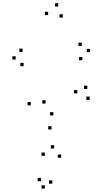

<svg xmlns="http://www.w3.org/2000/svg" viewBox="-20 -761 660 1166"><path d="M524.5 -154.5V-174.5H504.5V-154.5ZM510.2 -220.8V-240.8H490.2V-220.8ZM449.3 -194V-214H429.3V-194ZM304.2 -60V-80H284.2V-60ZM256.8 -132.2V-152.2H236.8V-132.2ZM361.2 -654.3V-674.3H341.2V-654.3ZM333.5 -721.2V-741.2H313.5V-721.2ZM272.5 -669.3V-689.3H252.5V-669.3ZM167.2 -121.3V-141.3H147.2V-121.3ZM292.8 25.3V5.3H272.8V25.3ZM480 -395V-415H460V-395ZM527.2 -444.3V-464.3H507.2V-444.3ZM476.5 -482.2V-502.2H456.5V-482.2ZM117.3 -445.7V-465.7H97.3V-445.7ZM75.2 -399.3V-419.3H55.2V-399.3ZM123.5 -359.2V-379.2H103.5V-359.2ZM297.5 354.5V334.5H277.5V354.5ZM351.2 197.2V177.2H331.2V197.2ZM308.8 140.8V120.8H288.8V140.8ZM252.3 185.3V165.3H232.3V185.3ZM228.7 339.3V319.3H208.7V339.3ZM252.2 384.3V364.3H232.2V384.3Z"/></svg>

Font: Monaspace Radon Dots Var
Style: Regular
Weight: 400
Designer: Riley Cran and the Lettermatic Team
Version: Version 1.100 (Monaspace Radon Dots)